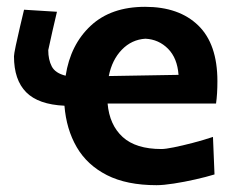

<svg xmlns="http://www.w3.org/2000/svg" viewBox="-20 -533 695 563"><path d="M439 10Q351.5 10 293.5 -19.5Q235.5 -49 205 -101.5Q174.5 -154 169 -223Q92.5 -226.5 56.8 -262.5Q21 -298.5 21 -368Q21 -374 26.2 -399Q31.5 -424 38.5 -453.8Q45.5 -483.5 50.5 -504.5L147 -498.5Q141 -473 133.8 -441.8Q126.5 -410.5 121.5 -386Q121.5 -358 131.8 -338.2Q142 -318.5 172.5 -311Q186.5 -402 246 -457.5Q305.5 -513 405.5 -513Q505 -513 561.2 -458.5Q617.5 -404 617.5 -295Q617.5 -257 613.5 -229.5H295.5Q301 -166.5 339.8 -131.2Q378.5 -96 453.5 -96Q465 -96 489.8 -101Q514.5 -106 545.2 -114Q576 -122 604.5 -131.5L609 -21.5Q584.5 -14 552.5 -6.8Q520.5 0.5 489.8 5.2Q459 10 439 10ZM406.5 -419.5Q366 -417 337.2 -387.2Q308.5 -357.5 299 -310L503.5 -313.5Q500 -362.5 472.8 -390Q445.5 -417.5 406.5 -419.5Z"/></svg>

Font: Commissioner Loud SemiBold
Style: Regular
Weight: 600
Designer: Kostas Bartsokas
Foundry: Kostas Bartsokas
Version: Version 1.000; ttfautohint (v1.8.3)